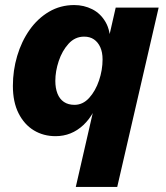

<svg xmlns="http://www.w3.org/2000/svg" viewBox="-20 -530 659 760"><path d="M280 210 366 -165 375 -155Q357 -79 310 -35Q263 9 200 9Q152 9 114 -14Q76 -37 53.5 -81.5Q31 -126 31 -190Q31 -251 48 -308.5Q65 -366 97 -411.5Q129 -457 174 -483.5Q219 -510 274 -510Q312 -510 345 -493.5Q378 -477 398 -442.5Q418 -408 417 -352L399 -329L438 -500H608L444 210ZM275 -115Q308 -115 333 -142.5Q358 -170 372 -211.5Q386 -253 386 -295Q386 -323 377 -343Q368 -363 352 -374Q336 -385 313 -385Q277 -385 251.5 -357Q226 -329 212.5 -288.5Q199 -248 199 -210Q199 -181 207.5 -159.5Q216 -138 233 -126.5Q250 -115 275 -115Z"/></svg>

Font: Kantumruy Pro
Style: Bold Italic
Weight: 700
Italic angle: -13°
Version: Version 1.002